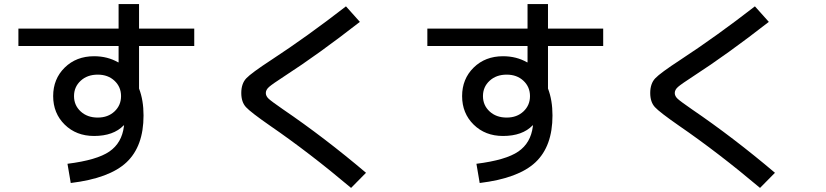

<svg xmlns="http://www.w3.org/2000/svg" viewBox="-20 -835 4040 939"><path d="M585 -222Q535 -170 440 -170Q353 -170 296.5 -225.5Q240 -281 240 -365Q240 -449 296.5 -504.5Q353 -560 440 -560Q506 -560 558 -530H560V-610H70V-695H560V-815H660V-695H930V-610H660V-402Q682 -345 682 -270Q682 -120 599 -41.5Q516 37 326 60L310 -34Q454 -52 515 -94Q576 -136 586 -217Q586 -218 586.5 -219Q587 -220 587 -221ZM458 -260Q508 -260 540 -290Q572 -320 572 -365Q572 -410 540 -440Q508 -470 458 -470Q407 -470 374.5 -440Q342 -410 342 -365Q342 -320 374.5 -290Q407 -260 458 -260Z M1372 -463Q1312 -424 1296 -410Q1280 -396 1280 -380Q1280 -365 1294 -352Q1308 -339 1363 -301Q1567 -162 1770 10L1697 84Q1493 -88 1301 -220Q1206 -286 1183 -311Q1160 -336 1160 -380Q1160 -426 1184.5 -452Q1209 -478 1307 -542Q1484 -658 1672 -804L1740 -728Q1536 -569 1372 -463Z M2585 -222Q2535 -170 2440 -170Q2353 -170 2296.5 -225.5Q2240 -281 2240 -365Q2240 -449 2296.5 -504.5Q2353 -560 2440 -560Q2506 -560 2558 -530H2560V-610H2070V-695H2560V-815H2660V-695H2930V-610H2660V-402Q2682 -345 2682 -270Q2682 -120 2599 -41.5Q2516 37 2326 60L2310 -34Q2454 -52 2515 -94Q2576 -136 2586 -217Q2586 -218 2586.5 -219Q2587 -220 2587 -221ZM2458 -260Q2508 -260 2540 -290Q2572 -320 2572 -365Q2572 -410 2540 -440Q2508 -470 2458 -470Q2407 -470 2374.5 -440Q2342 -410 2342 -365Q2342 -320 2374.5 -290Q2407 -260 2458 -260Z M3372 -463Q3312 -424 3296 -410Q3280 -396 3280 -380Q3280 -365 3294 -352Q3308 -339 3363 -301Q3567 -162 3770 10L3697 84Q3493 -88 3301 -220Q3206 -286 3183 -311Q3160 -336 3160 -380Q3160 -426 3184.5 -452Q3209 -478 3307 -542Q3484 -658 3672 -804L3740 -728Q3536 -569 3372 -463Z"/></svg>

Font: Mplus 1p Medium
Style: Regular
Weight: 500
Version: Version 1.061